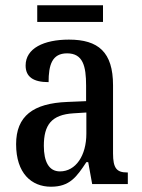

<svg xmlns="http://www.w3.org/2000/svg" viewBox="-20 -697 537 727"><path d="M121 -614H370V-677H121ZM173 10C244 10 270 -27 307 -83H314L329 0H464V-44H461C422 -44 408 -60 408 -116V-374C408 -500 352 -547 241 -547C146 -547 77 -514 77 -449C77 -406 106 -386 164 -386C164 -451 177 -495 234 -495C294 -495 306 -447 306 -373V-314L235 -311C105 -306 41 -257 41 -151C41 -41 99 10 173 10ZM207 -48C165 -48 146 -85 146 -145C146 -223 174 -263 259 -268L307 -271V-191C307 -108 267 -48 207 -48Z"/></svg>

Font: Noto Serif Sinhala Condensed Medium
Style: Regular
Weight: 500
Width: 3
Designer: Jelle Bosma - Monotype Design Team
Foundry: Monotype Imaging Inc.
Version: Version 2.007